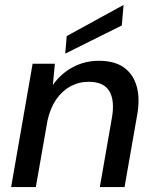

<svg xmlns="http://www.w3.org/2000/svg" viewBox="-20 -757 627 777"><path d="M25 0 112 -499H202L194 -413Q226 -459 274.5 -485Q323 -511 380 -511Q444 -511 482 -483.5Q520 -456 533.5 -406.5Q547 -357 535 -291L484 0H384L433 -281Q445 -350 422.5 -388Q400 -426 339 -426Q299 -426 265 -407.5Q231 -389 207 -354Q183 -319 172 -268L125 0ZM244 -540 250 -611 480 -737 473 -654Z"/></svg>

Font: DM Sans 20pt Medium
Style: Italic
Weight: 500
Italic angle: -10°
Version: Version 4.004;gftools[0.9.30]